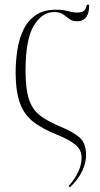

<svg xmlns="http://www.w3.org/2000/svg" viewBox="-20 -584 423 812"><path d="M46 -274Q46 -322 53 -370Q60 -418 78.5 -457Q97 -496 130.5 -519.5Q164 -543 216 -543Q247 -543 267.5 -537Q288 -531 307 -531Q329 -531 337 -540Q345 -549 347 -564H357Q358 -494 306 -494Q286 -494 273.5 -503.5Q261 -513 247.5 -523Q234 -533 208 -533Q158 -533 123 -475.5Q88 -418 88 -285Q88 -209 102 -165.5Q116 -122 147.5 -97Q179 -72 234 -49Q288 -27 316 -3Q344 21 344 72Q344 105 327 140.5Q310 176 276 208L270 203Q325 141 325 83Q325 50 299.5 28.5Q274 7 224 -13Q161 -38 122 -68Q83 -98 65 -146Q47 -194 46 -274Z"/></svg>

Font: Noto Serif Display Condensed ExtraLight
Style: Regular
Weight: 200
Width: 3
Designer: Monotype Design Team
Foundry: Monotype Imaging Inc.
Version: Version 2.009